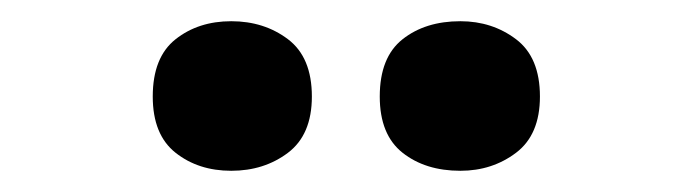

<svg xmlns="http://www.w3.org/2000/svg" viewBox="-20 -779 645 181"><path d="M124 -688Q124 -725 145.5 -742Q167 -759 198 -759Q229 -759 251.5 -742Q274 -725 274 -688Q274 -652 251.5 -635Q229 -618 198 -618Q167 -618 145.5 -635Q124 -652 124 -688ZM338 -688Q338 -725 359.5 -742Q381 -759 414 -759Q444 -759 466.5 -742Q489 -725 489 -688Q489 -652 466.5 -635Q444 -618 414 -618Q381 -618 359.5 -635Q338 -652 338 -688Z"/></svg>

Font: Noto Sans Bengali ExtraBold
Style: Regular
Weight: 800
Designer: Jelle Bosma - Monotype Design Team
Foundry: Monotype Imaging Inc.
Version: Version 2.003; ttfautohint (v1.8.4.7-5d5b)